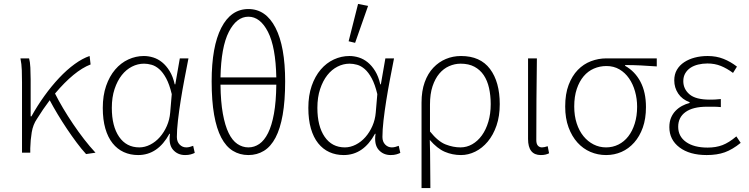

<svg xmlns="http://www.w3.org/2000/svg" viewBox="-20 -777 3809 977"><path d="M418 7Q395 -18 370 -51.5Q345 -85 320.5 -121.5Q296 -158 273.5 -195.5Q251 -233 233 -267Q199 -222 168 -172Q148 -143 141.5 -104Q135 -65 134 -23V0H92V-358Q92 -387 91 -419Q90 -451 84 -480H128Q133 -463 134.5 -433Q136 -403 136 -372V-185H140Q170 -239 206 -289Q242 -339 281 -380.5Q320 -422 360 -451Q400 -480 436 -492L441 -449Q399 -433 353.5 -395.5Q308 -358 260 -301Q278 -265 301.5 -225.5Q325 -186 352 -146Q379 -106 408 -68.5Q437 -31 466 0Z M683 12Q643 12 610 -3Q577 -18 553 -48Q529 -78 516 -123Q503 -168 503 -228Q503 -291 520 -340Q537 -389 566 -423Q595 -457 633 -474.5Q671 -492 712 -492Q736 -492 760 -484.5Q784 -477 805 -460Q826 -443 843 -415.5Q860 -388 869 -348H872L895 -480H939Q929 -429 918.5 -374Q908 -319 899.5 -265.5Q891 -212 885.5 -164Q880 -116 880 -80Q880 -56 894 -41.5Q908 -27 928 -27Q937 -27 946 -29.5Q955 -32 963 -35L971 1Q963 5 951 8.5Q939 12 922 12Q884 12 860.5 -15Q837 -42 845 -96H842Q783 12 683 12ZM689 -27Q717 -27 744.5 -41Q772 -55 793.5 -79.5Q815 -104 829 -136Q843 -168 846 -204L854 -298Q842 -348 825.5 -378.5Q809 -409 790 -425.5Q771 -442 751 -447.5Q731 -453 713 -453Q681 -453 651.5 -438Q622 -423 599.5 -394.5Q577 -366 563 -324Q549 -282 549 -228Q549 -135 586 -81Q623 -27 689 -27Z M1244 12Q1200 12 1165 -9.5Q1130 -31 1106 -76.5Q1082 -122 1069.5 -193Q1057 -264 1057 -363Q1057 -540 1106 -635.5Q1155 -731 1244 -731Q1333 -731 1382 -635.5Q1431 -540 1431 -363Q1431 -264 1418.5 -193Q1406 -122 1382 -76.5Q1358 -31 1323 -9.5Q1288 12 1244 12ZM1244 -692Q1184 -692 1144.5 -615Q1105 -538 1102 -383H1386Q1383 -538 1343.5 -615Q1304 -692 1244 -692ZM1244 -27Q1274 -27 1299.5 -44.5Q1325 -62 1344 -100Q1363 -138 1374 -198.5Q1385 -259 1386 -346H1102Q1103 -259 1114 -198.5Q1125 -138 1143.5 -100Q1162 -62 1188 -44.5Q1214 -27 1244 -27Z M1729 12Q1689 12 1656 -3Q1623 -18 1599 -48Q1575 -78 1562 -123Q1549 -168 1549 -228Q1549 -291 1566 -340Q1583 -389 1612 -423Q1641 -457 1679 -474.5Q1717 -492 1758 -492Q1782 -492 1806 -484.5Q1830 -477 1851 -460Q1872 -443 1889 -415.5Q1906 -388 1915 -348H1918L1941 -480H1985Q1975 -429 1964.5 -374Q1954 -319 1945.5 -265.5Q1937 -212 1931.5 -164Q1926 -116 1926 -80Q1926 -56 1940 -41.5Q1954 -27 1974 -27Q1983 -27 1992 -29.5Q2001 -32 2009 -35L2017 1Q2009 5 1997 8.5Q1985 12 1968 12Q1930 12 1906.5 -15Q1883 -42 1891 -96H1888Q1829 12 1729 12ZM1735 -27Q1763 -27 1790.5 -41Q1818 -55 1839.5 -79.5Q1861 -104 1875 -136Q1889 -168 1892 -204L1900 -298Q1888 -348 1871.5 -378.5Q1855 -409 1836 -425.5Q1817 -442 1797 -447.5Q1777 -453 1759 -453Q1727 -453 1697.5 -438Q1668 -423 1645.5 -394.5Q1623 -366 1609 -324Q1595 -282 1595 -228Q1595 -135 1632 -81Q1669 -27 1735 -27ZM1754 -567 1802 -757 1853 -747 1787 -559Z M2125 180V-255Q2125 -314 2141 -358.5Q2157 -403 2185 -432.5Q2213 -462 2249 -477Q2285 -492 2326 -492Q2424 -492 2473.5 -426Q2523 -360 2523 -247Q2523 -186 2506.5 -138Q2490 -90 2462 -56.5Q2434 -23 2398.5 -5.5Q2363 12 2326 12Q2282 12 2243.5 -4.5Q2205 -21 2167 -65Q2168 -30 2168.5 -0.5Q2169 29 2169 57.5Q2169 86 2169.5 115.5Q2170 145 2170 180ZM2323 -27Q2355 -27 2383 -43Q2411 -59 2432 -88Q2453 -117 2465 -157.5Q2477 -198 2477 -247Q2477 -291 2468.5 -329Q2460 -367 2441.5 -394.5Q2423 -422 2394 -437.5Q2365 -453 2324 -453Q2294 -453 2265.5 -440.5Q2237 -428 2215.5 -402.5Q2194 -377 2181 -338Q2168 -299 2168 -245V-108Q2209 -57 2247.5 -42Q2286 -27 2323 -27Z M2732 12Q2667 12 2667 -70V-480H2712Q2709 -270 2709 -64Q2709 -45 2717 -36Q2725 -27 2738 -27Q2749 -27 2767 -33L2774 3Q2766 7 2756 9.5Q2746 12 2732 12Z M3064 12Q3022 12 2984.5 -4Q2947 -20 2918.5 -51.5Q2890 -83 2873 -129Q2856 -175 2856 -235Q2856 -299 2873.5 -345Q2891 -391 2920 -421Q2949 -451 2987 -465.5Q3025 -480 3066 -480H3322V-439Q3280 -442 3241.5 -444Q3203 -446 3161 -446V-442Q3211 -414 3239 -361Q3267 -308 3267 -232Q3267 -173 3251 -128Q3235 -83 3207 -51.5Q3179 -20 3142.5 -4Q3106 12 3064 12ZM3064 -27Q3098 -27 3127 -41.5Q3156 -56 3177 -83Q3198 -110 3210 -148.5Q3222 -187 3222 -234Q3222 -274 3211.5 -311.5Q3201 -349 3181 -378Q3161 -407 3132 -424Q3103 -441 3066 -441Q3032 -441 3002 -428Q2972 -415 2950 -389Q2928 -363 2915 -324.5Q2902 -286 2902 -235Q2902 -188 2914.5 -149.5Q2927 -111 2949 -84Q2971 -57 3000.5 -42Q3030 -27 3064 -27Z M3576 12Q3489 12 3437.5 -27Q3386 -66 3386 -130Q3386 -157 3394.5 -177.5Q3403 -198 3417.5 -213Q3432 -228 3450.5 -238Q3469 -248 3489 -253V-257Q3451 -271 3431 -301Q3411 -331 3411 -368Q3411 -399 3424.5 -422Q3438 -445 3461.5 -460.5Q3485 -476 3515.5 -484Q3546 -492 3581 -492Q3625 -492 3661.5 -477.5Q3698 -463 3730 -438L3710 -406Q3679 -429 3648 -441.5Q3617 -454 3580 -454Q3555 -454 3532.5 -448.5Q3510 -443 3493.5 -432Q3477 -421 3467 -404Q3457 -387 3457 -364Q3457 -324 3488.5 -297Q3520 -270 3592 -270Q3606 -270 3617.5 -270.5Q3629 -271 3648 -273V-232Q3627 -234 3611 -234Q3595 -234 3578 -234Q3506 -234 3468.5 -207Q3431 -180 3431 -132Q3431 -83 3471 -54.5Q3511 -26 3581 -26Q3623 -26 3656 -38.5Q3689 -51 3727 -83L3749 -50Q3707 -16 3668 -2Q3629 12 3576 12Z"/></svg>

Font: Giro Light
Style: Regular
Weight: 300
Designer: Paul D. Hunt
Foundry: Adobe Systems Incorporated
Version: Version 1.000;PS 1.0;hotconv 1.0.88;makeotf.lib2.5.647800